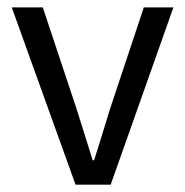

<svg xmlns="http://www.w3.org/2000/svg" viewBox="-20 -506 507 526"><path d="M12.2 -485.8H97.2L189 -210Q200.2 -173.8 211.7 -137.9Q223.1 -102.1 233.9 -66.9H237.8Q249 -102.1 260 -137.9Q271 -173.8 282.2 -210L374 -485.8H455.1L283.2 0H187Z"/></svg>

Font: SourceSansPro-Regular
Style: Regular
Weight: 400
Designer: Paul D. Hunt
Foundry: Adobe Systems Incorporated
Version: Version 1.050;PS Version 1.000;hotconv 1.0.70;makeotf.lib2.5